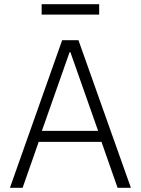

<svg xmlns="http://www.w3.org/2000/svg" viewBox="-20 -888 665 908"><path d="M536 0 460 -217H163L87 0H27L274 -698H351L599 0ZM313 -641H309L178 -269H444ZM177 -868H449V-819H177Z"/></svg>

Font: Plexus Sans Light
Style: Regular
Weight: 300
Version: Version 2.001;PS 002.001;hotconv 1.0.70;makeotf.lib2.5.58329